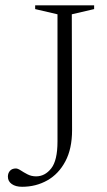

<svg xmlns="http://www.w3.org/2000/svg" viewBox="-20 -690 400 718"><path d="M249.5 -203Q249.5 -134 224.5 -86.8Q199.5 -39.5 157 -15.5Q114.5 8.5 62.5 8.5Q38.5 8.5 24 -1.8Q9.5 -12 9.5 -29.5Q9.5 -42.5 17.2 -51.2Q25 -60 39.5 -60Q46.5 -60 57.5 -52.8Q68.5 -45.5 83 -38Q97.5 -30.5 115 -30.5Q148 -30.5 171.5 -60.2Q195 -90 195 -161V-636.5L111.5 -656V-670H332V-656L248.5 -636.5Z"/></svg>

Font: Newsreader Text Light
Style: Regular
Weight: 300
Designer: Hugues Gentile
Foundry: Production Type
Version: Version 1.002